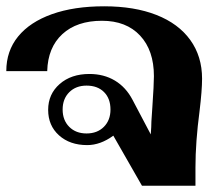

<svg xmlns="http://www.w3.org/2000/svg" viewBox="-20 -590 690 610"><path d="M622 -340Q622 -303 614 -237Q601 -139 601 -58V0H431L340 -159Q299 -129 257 -129Q202 -129 167.5 -160Q133 -191 133 -241Q133 -291 169.5 -323Q206 -355 264 -355Q310 -355 345 -334Q380 -313 401 -273L459 -163Q461 -189 461 -204L464 -249Q469 -322 469 -348Q469 -430 425 -477Q381 -524 304 -524Q224 -524 178 -481.5Q132 -439 130 -364H0Q0 -428 37.5 -474Q75 -520 145 -545Q215 -570 311 -570Q407 -570 477 -542.5Q547 -515 584.5 -463Q622 -411 622 -340ZM331 -242Q331 -277 310.5 -297.5Q290 -318 255 -318Q221 -318 200 -297Q179 -276 179 -242Q179 -208 200 -187Q221 -166 255 -166Q289 -166 310 -187Q331 -208 331 -242Z"/></svg>

Font: Fahkwang
Style: Bold
Weight: 700
Designer: Suppakit Chalermlarp | Katatrad Co.,Ltd.
Foundry: Cadson Demak Co.,Ltd.
Version: Version 1.000; ttfautohint (v1.6)